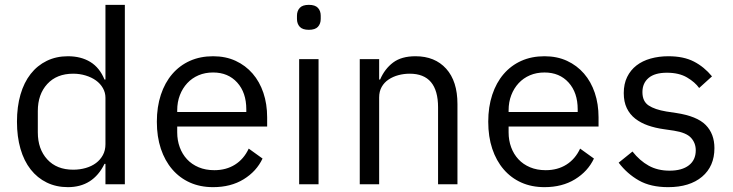

<svg xmlns="http://www.w3.org/2000/svg" viewBox="-20 -760 3023 792"><path d="M415 -84H411Q364 12 260 12Q212 12 173 -7Q134 -26 106.5 -61Q79 -96 64.5 -146Q50 -196 50 -258Q50 -320 64.5 -370Q79 -420 106.5 -455Q134 -490 173 -509Q212 -528 260 -528Q314 -528 352.5 -504.5Q391 -481 411 -432H415V-740H495V0H415ZM282 -60Q309 -60 333.5 -67Q358 -74 376 -87.5Q394 -101 404.5 -120.5Q415 -140 415 -165V-357Q415 -378 404.5 -396.5Q394 -415 376 -428Q358 -441 333.5 -448.5Q309 -456 282 -456Q214 -456 175 -413.5Q136 -371 136 -302V-214Q136 -145 175 -102.5Q214 -60 282 -60Z M859 12Q806 12 763.5 -7Q721 -26 690.5 -61.5Q660 -97 643.5 -146.5Q627 -196 627 -258Q627 -319 643.5 -369Q660 -419 690.5 -454.5Q721 -490 763.5 -509Q806 -528 859 -528Q911 -528 952 -509Q993 -490 1022 -456.5Q1051 -423 1066.5 -377Q1082 -331 1082 -276V-238H711V-214Q711 -181 721.5 -152.5Q732 -124 751.5 -103Q771 -82 799.5 -70Q828 -58 864 -58Q913 -58 949.5 -81Q986 -104 1006 -147L1063 -106Q1038 -53 985 -20.5Q932 12 859 12ZM859 -461Q826 -461 799 -449.5Q772 -438 752.5 -417Q733 -396 722 -367.5Q711 -339 711 -305V-298H996V-309Q996 -378 958.5 -419.5Q921 -461 859 -461Z M1254 -637Q1228 -637 1216.5 -649.5Q1205 -662 1205 -682V-695Q1205 -715 1216.5 -727.5Q1228 -740 1254 -740Q1280 -740 1291.5 -727.5Q1303 -715 1303 -695V-682Q1303 -662 1291.5 -649.5Q1280 -637 1254 -637ZM1214 -516H1294V0H1214Z M1464 0V-516H1544V-432H1548Q1567 -476 1601.5 -502Q1636 -528 1694 -528Q1774 -528 1820.5 -476.5Q1867 -425 1867 -331V0H1787V-317Q1787 -456 1670 -456Q1646 -456 1623.5 -450Q1601 -444 1583 -432Q1565 -420 1554.5 -401.5Q1544 -383 1544 -358V0Z M2226 12Q2173 12 2130.5 -7Q2088 -26 2057.5 -61.5Q2027 -97 2010.5 -146.5Q1994 -196 1994 -258Q1994 -319 2010.5 -369Q2027 -419 2057.5 -454.5Q2088 -490 2130.5 -509Q2173 -528 2226 -528Q2278 -528 2319 -509Q2360 -490 2389 -456.5Q2418 -423 2433.5 -377Q2449 -331 2449 -276V-238H2078V-214Q2078 -181 2088.5 -152.5Q2099 -124 2118.5 -103Q2138 -82 2166.5 -70Q2195 -58 2231 -58Q2280 -58 2316.5 -81Q2353 -104 2373 -147L2430 -106Q2405 -53 2352 -20.5Q2299 12 2226 12ZM2226 -461Q2193 -461 2166 -449.5Q2139 -438 2119.5 -417Q2100 -396 2089 -367.5Q2078 -339 2078 -305V-298H2363V-309Q2363 -378 2325.5 -419.5Q2288 -461 2226 -461Z M2736 12Q2664 12 2615.5 -15.5Q2567 -43 2532 -89L2589 -135Q2619 -97 2656 -76.5Q2693 -56 2742 -56Q2793 -56 2821.5 -78Q2850 -100 2850 -140Q2850 -170 2830.5 -191.5Q2811 -213 2760 -221L2719 -227Q2683 -232 2653 -242.5Q2623 -253 2600.5 -270.5Q2578 -288 2565.5 -314Q2553 -340 2553 -376Q2553 -414 2567 -442.5Q2581 -471 2605.5 -490Q2630 -509 2664 -518.5Q2698 -528 2737 -528Q2800 -528 2842.5 -506Q2885 -484 2917 -445L2864 -397Q2847 -421 2814 -440.5Q2781 -460 2731 -460Q2681 -460 2655.5 -438.5Q2630 -417 2630 -380Q2630 -342 2655.5 -325Q2681 -308 2729 -300L2769 -294Q2855 -281 2891 -244.5Q2927 -208 2927 -149Q2927 -74 2876 -31Q2825 12 2736 12Z"/></svg>

Font: IBM Plex Sans
Style: Regular
Weight: 400
Designer: Mike Abbink, Paul van der Laan, Pieter van Rosmalen
Foundry: Bold Monday
Version: Version 3.005